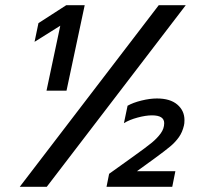

<svg xmlns="http://www.w3.org/2000/svg" viewBox="-20 -719 778 739"><path d="M591 -699H695L160 0H56ZM212 -620 113 -558 128 -630 235 -699H306L236 -370H159ZM400 -50 488 -113Q544 -153 564.5 -170Q585 -187 598.5 -205.5Q612 -224 612 -245Q612 -275 565 -275Q541 -275 509.5 -266.5Q478 -258 457 -245L471 -312Q492 -324 524.5 -332Q557 -340 584 -340Q635 -340 662.5 -316.5Q690 -293 690 -257Q690 -243 688 -236Q682 -210 668.5 -191Q655 -172 636 -156Q617 -140 576 -110L507 -60H655L643 0H390Z"/></svg>

Font: Prompt
Style: Italic
Weight: 400
Italic angle: -12°
Designer: Katatrad Team
Foundry: CadsonDemak
Version: Version 1.001